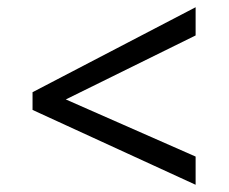

<svg xmlns="http://www.w3.org/2000/svg" viewBox="-20 -588 632 531"><path d="M70 -284V-333L521 -568V-490L162 -313L521 -155V-77Z"/></svg>

Font: hexkorean15
Style: Book
Weight: 400
Designer: Jelle Bosma - Monotype Design Team
Foundry: Monotype Imaging Inc.
Version: Version 2.003